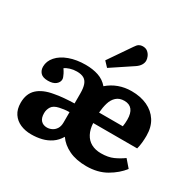

<svg xmlns="http://www.w3.org/2000/svg" viewBox="-174 -986 1197 1184"><g transform="rotate(30 424.0 -393.5)"><path d="M190 14Q147 14 112.5 -1Q78 -16 57.5 -46.5Q37 -77 37 -123Q37 -188 76 -224Q115 -260 188 -272Q218 -278 254 -281Q290 -284 327 -285V-356Q327 -395 318.5 -418.5Q310 -442 291.5 -452.5Q273 -463 242 -463Q217 -463 194.5 -456Q172 -449 159 -439Q170 -423 176 -411Q182 -399 185 -390.5Q188 -382 188 -376Q188 -355 169 -339.5Q150 -324 114 -324Q77 -324 61 -341.5Q45 -359 45 -385Q45 -424 73.5 -456.5Q102 -489 153 -507.5Q204 -526 269 -526Q319 -526 359.5 -512.5Q400 -499 428 -466Q462 -496 504.5 -511.5Q547 -527 595 -527Q659 -527 707.5 -504.5Q756 -482 783.5 -439Q811 -396 811 -334Q811 -310 808.5 -285Q806 -260 800 -238H487Q489 -195 505.5 -163.5Q522 -132 551.5 -116Q581 -100 621 -100Q672 -100 707.5 -116Q743 -132 773 -154L818 -102Q782 -55 722.5 -20.5Q663 14 582 14Q510 14 458.5 -10.5Q407 -35 378 -77Q358 -43 328.5 -23Q299 -3 264 5.5Q229 14 190 14ZM253 -71Q270 -71 287 -79Q304 -87 315.5 -104.5Q327 -122 327 -150V-223Q307 -223 289 -220.5Q271 -218 258 -215Q221 -207 207.5 -186Q194 -165 194 -139Q194 -105 210 -88Q226 -71 253 -71ZM486 -312H655Q657 -324 658 -336.5Q659 -349 659 -361Q659 -407 640.5 -430Q622 -453 586 -453Q551 -453 529.5 -433.5Q508 -414 498.5 -382Q489 -350 486 -312ZM391 -575 358 -610 467 -769Q479 -788 490.5 -794.5Q502 -801 516 -801Q538 -801 551.5 -789.5Q565 -778 571.5 -762.5Q578 -747 578 -734Q578 -718 568.5 -702.5Q559 -687 540 -674Z"/></g></svg>

Font: Literata 18pt
Style: Bold
Weight: 700
Designer: Latin by Veronika Burian and Jose Scaglione. Greek by Irene Vlachou. Cyrillic by Vera Evstafieva.
Foundry: TypeTogether
Version: Version 3.103;gftools[0.9.29]